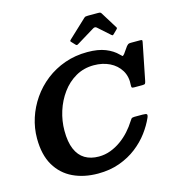

<svg xmlns="http://www.w3.org/2000/svg" viewBox="-140 -1111 1145 1246"><g transform="rotate(-15 432.5 -488.5)"><path d="M438 -832.5Q442 -828 445.5 -826.8Q449 -825.5 455.5 -829.5L576 -903Q590 -912 601 -902.5L679.5 -832.5Q685 -828 687.2 -827.5Q689.5 -827 696 -833L721 -857.5Q725.5 -862 726.2 -864.8Q727 -867.5 724.5 -871.5L655 -983.5Q652 -988.5 647.8 -990.2Q643.5 -992 633.5 -992H566Q555 -992 549.5 -990.8Q544 -989.5 538 -983.5L419 -872Q413 -866 412 -863.8Q411 -861.5 416 -856ZM767.5 -252.5Q774.5 -269.5 769.8 -274.8Q765 -280 740.5 -280H687Q671.5 -280 666 -273.8Q660.5 -267.5 655 -258Q635.5 -226.5 608.5 -196.5Q581.5 -166.5 548.5 -142.8Q515.5 -119 477.8 -104.8Q440 -90.5 398.5 -90.5Q344 -90.5 305.2 -113.8Q266.5 -137 245.8 -185.5Q225 -234 225 -310Q225 -375.5 245.2 -439.8Q265.5 -504 303.8 -556.5Q342 -609 396.2 -640.2Q450.5 -671.5 518 -671.5Q577 -671.5 623.8 -648.8Q670.5 -626 696.5 -583.8Q722.5 -541.5 717.5 -482.5Q717 -471.5 719.8 -468.2Q722.5 -465 736 -465H790Q805 -465 808.5 -469.5Q812 -474 814.5 -486L864 -734Q866 -744.5 864.2 -747.2Q862.5 -750 850.5 -750H788.5Q775.5 -750 770.2 -746.2Q765 -742.5 759.5 -736L727.5 -690.5Q717 -678.5 714 -681.5Q711 -684.5 700 -694.5Q669.5 -726 620.8 -745.5Q572 -765 500 -765Q418 -765 347.5 -740Q277 -715 220.2 -670.8Q163.5 -626.5 123.2 -568.2Q83 -510 61.5 -443.5Q40 -377 40 -307.5Q40 -197.5 82.2 -126Q124.5 -54.5 197.8 -19.8Q271 15 365 15Q445.5 15 510.8 -8.8Q576 -32.5 626.2 -71.5Q676.5 -110.5 711.8 -158Q747 -205.5 767.5 -252.5Z"/></g></svg>

Font: Besley
Style: Bold Italic
Weight: 700
Italic angle: -13°
Designer: Owen Earl
Foundry: indestructible type*
Version: Version 2.001